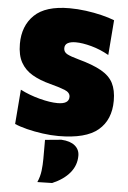

<svg xmlns="http://www.w3.org/2000/svg" viewBox="-65 -776 746 1115"><g transform="rotate(5 308.0 -218.0)"><path d="M294 16Q250 16 201.2 9.2Q152.5 2.5 109 -8.5Q65.5 -19.5 38 -32L54 -233Q108 -205.5 168.5 -189.8Q229 -174 273 -174Q339 -174 339 -216Q339 -241.5 306.2 -254.5Q273.5 -267.5 221 -281Q159.5 -297 115.8 -322.5Q72 -348 48.5 -390Q25 -432 25 -498Q25 -603 90 -666Q155 -729 295 -729Q341.5 -729 390.2 -722.5Q439 -716 482.8 -705.2Q526.5 -694.5 558 -682L542 -478Q492 -506.5 439.2 -520.8Q386.5 -535 348 -535Q318 -535 301 -525.5Q284 -516 284 -495Q284 -472.5 305.5 -461.2Q327 -450 371 -438Q456 -415 505.5 -387.2Q555 -359.5 576 -318.8Q597 -278 597 -216Q597 -105 525.5 -44.5Q454 16 294 16ZM196 293Q210.5 260 214.8 225.5Q219 191 219 156V45L314 36Q366 39 393 61.5Q420 84 420 120Q420 176 384 219.5Q348 263 282 291Z"/></g></svg>

Font: Commissioner Black
Style: Regular
Weight: 900
Designer: Kostas Bartsokas
Foundry: Kostas Bartsokas
Version: Version 1.000; ttfautohint (v1.8.3)